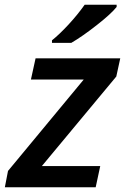

<svg xmlns="http://www.w3.org/2000/svg" viewBox="-37 -786 524 806"><path d="M-3.4 -68.4 314.5 -452.1H92.8L112.3 -541H467.8L451.2 -464.8L138.7 -88.9H383.8L364.7 0H-16.6ZM318.4 -766.1H452.6V-756.8Q429.7 -728 369.4 -680.7Q309.1 -633.3 262.2 -606H181.2V-616.7Q212.9 -642.1 251 -683.3Q289.1 -724.6 318.4 -766.1Z"/></svg>

Font: Viking Open Sans Light
Style: Bold Italic
Weight: 600
Italic angle: -12°
Foundry: Ascender Corporation
Version: Version 2.000